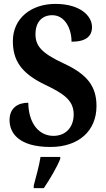

<svg xmlns="http://www.w3.org/2000/svg" viewBox="-20 -744 546 985"><path d="M239 10C382 10 475 -71 475 -200C475 -300 429 -362 308 -418C189 -473 162 -511 162 -569C162 -631 196 -666 248 -666C314 -666 347 -596 347 -530C422 -530 452 -559 452 -605C452 -663 391 -724 264 -724C141 -724 46 -651 46 -533C46 -434 89 -368 210 -310C306 -264 358 -230 358 -157C358 -94 320 -47 254 -47C185 -47 127 -104 125 -217C74 -217 29 -192 29 -128C29 -61 77 10 239 10ZM153 208V221H205C234 178 273 113 289 71V61H188C181 106 164 167 153 208Z"/></svg>

Font: Noto Serif Georgian Condensed Bold
Style: Regular
Weight: 700
Width: 3
Designer: Monotype Design Team, Akaki Razmadze
Foundry: Google LLC
Version: Version 2.003